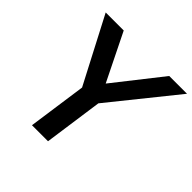

<svg xmlns="http://www.w3.org/2000/svg" viewBox="-189 -921 1092 1092"><g transform="rotate(45 357.0 -375.0)"><path d="M396 -355 346 0H217L267 -353L60 -750H205L346 -464L571 -750H714Z"/></g></svg>

Font: Oakes Grotesk
Style: Bold Italic
Weight: 600
Italic angle: -8°
Designer: Samuel Oakes
Foundry: Samuel Oakes
Version: Version 1.000;PS 001.000;hotconv 1.0.88;makeotf.lib2.5.64775